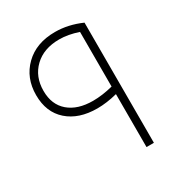

<svg xmlns="http://www.w3.org/2000/svg" viewBox="-167 -811 861 923"><g transform="rotate(-30 263.5 -349.5)"><path d="M272.9 -699.2Q345.7 -699.2 418.9 -667V0H377.9V-293.9Q318.8 -278.8 267.1 -278.8Q164.6 -278.8 103.8 -332.5Q43 -386.2 43 -481Q43 -576.7 105.7 -637.9Q168.5 -699.2 272.9 -699.2ZM267.1 -320.8Q318.8 -320.8 377.9 -335.9V-639.2Q321.8 -658.2 272.9 -658.2Q186.5 -658.2 135.3 -609.1Q84 -560.1 84 -481Q84 -404.8 133.1 -362.8Q182.1 -320.8 267.1 -320.8Z"/></g></svg>

Font: Montserrat-Arabic ExtraLight
Style: Regular
Weight: 275
Designer: Mohamed Gaber
Foundry: Kief Type Foundry
Version: Version 5.008;PS 005.008;hotconv 1.0.88;makeotf.lib2.5.64775